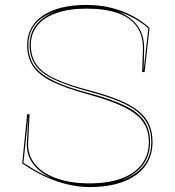

<svg xmlns="http://www.w3.org/2000/svg" viewBox="-20 -743 708 778"><path d="M343 15Q298 15 251 3.5Q204 -8 158.5 -29.5Q113 -51 70 -81L90 -280H100L94 -164Q92 -114 122.5 -77Q153 -40 210 -20Q267 0 343 0Q419 0 472.5 -20Q526 -40 554.5 -77.5Q583 -115 583 -167Q583 -215 560 -248.5Q537 -282 484 -308.5Q431 -335 340 -360Q247 -385 192 -412Q137 -439 113.5 -475Q90 -511 90 -561Q90 -599 106.5 -629Q123 -659 154 -680Q185 -701 229.5 -712Q274 -723 331 -723Q385 -723 432 -711Q479 -699 518 -678Q557 -657 586 -630L566 -451H556L559 -539Q561 -596 535.5 -633.5Q510 -671 458.5 -689.5Q407 -708 331 -708Q260 -708 209.5 -690.5Q159 -673 132 -640Q105 -607 105 -561Q105 -515 127 -482.5Q149 -450 201 -425Q253 -400 342 -377Q414 -358 463 -337.5Q512 -317 542 -292.5Q572 -268 585 -237.5Q598 -207 598 -167Q598 -133 587 -104.5Q576 -76 554.5 -54Q533 -32 502 -16.5Q471 -1 431 7Q391 15 343 15ZM89 -164 95 -275 75 -83Q95 -70 115 -58Q135 -46 156 -36Q177 -26 197 -18Q142 -41 114 -79Q86 -117 89 -164ZM458 -696Q511 -676 538.5 -637Q566 -598 564 -539L562 -457L581 -628Q565 -643 545.5 -655.5Q526 -668 504.5 -678.5Q483 -689 458 -696ZM593 -167Q593 -206 580 -235.5Q567 -265 538 -289Q509 -313 460.5 -333Q412 -353 341 -372Q251 -396 198 -421.5Q145 -447 122.5 -480.5Q100 -514 100 -561Q100 -611 129.5 -645.5Q159 -680 208 -698Q171 -686 145.5 -666.5Q120 -647 107.5 -620.5Q95 -594 95 -561Q95 -524 107.5 -496Q120 -468 148.5 -445.5Q177 -423 224 -403.5Q271 -384 340 -366Q433 -341 487.5 -314Q542 -287 565 -252Q588 -217 588 -167Q588 -109 555 -69.5Q522 -30 464 -10Q496 -20 520 -35Q544 -50 560.5 -70Q577 -90 585 -114.5Q593 -139 593 -167Z"/></svg>

Font: Kalnia Glaze Thin Thin
Style: Regular
Weight: 250
Version: Version 1.110